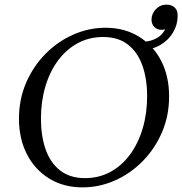

<svg xmlns="http://www.w3.org/2000/svg" viewBox="-20 -800 788 830"><path d="M593 -585 599 -620Q630 -620 657.5 -635Q685 -650 701 -687L726 -688Q719 -681 704 -676Q689 -671 680 -671Q659 -671 647 -683.5Q635 -696 635 -715Q635 -741 654 -760.5Q673 -780 700 -780Q720 -780 734 -768.5Q748 -757 748 -732Q748 -693 728 -659.5Q708 -626 673 -605.5Q638 -585 593 -585ZM436 -680Q518 -680 580 -642Q642 -604 676.5 -537.5Q711 -471 711 -383Q711 -299 680 -227.5Q649 -156 596 -102.5Q543 -49 476 -19.5Q409 10 337 10Q255 10 193 -28Q131 -66 96.5 -133Q62 -200 62 -287Q62 -371 93 -442.5Q124 -514 177 -567.5Q230 -621 297 -650.5Q364 -680 436 -680ZM347 -30Q408 -30 457.5 -57Q507 -84 542.5 -132.5Q578 -181 597 -245.5Q616 -310 616 -384Q616 -458 596 -515.5Q576 -573 534 -606.5Q492 -640 426 -640Q365 -640 315.5 -613Q266 -586 230.5 -538Q195 -490 176 -425.5Q157 -361 157 -287Q157 -213 177 -155Q197 -97 239.5 -63.5Q282 -30 347 -30Z"/></svg>

Font: Brygada 1918
Style: Italic
Weight: 400
Italic angle: -8°
Designer: Mateusz Machalski | Borys Kosmynka | Przemek Hoffer
Foundry: NIEPODLEGLA 2018
Version: Version 3.006